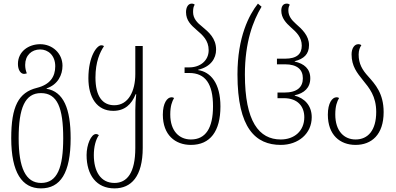

<svg xmlns="http://www.w3.org/2000/svg" viewBox="-20 -790 2185 1060"><path d="M206 250C313 250 370 166 370 -27C370 -190 331 -284 237 -300V-302C300 -323 325 -377 325 -427C325 -496 269 -546 202 -546C138 -546 79 -506 79 -437C79 -404 94 -382 113 -382C118 -382 124 -384 128 -385C122 -401 119 -414 119 -432C119 -484 154 -517 202 -517C245 -517 285 -485 285 -424C285 -366 256 -323 184 -305C82 -280 42 -202 42 -27C42 163 102 250 206 250ZM207 220C121 220 83 135 83 -27C83 -194 118 -276 206 -276C297 -276 329 -194 329 -27C329 134 297 220 207 220Z M612 250C704 250 768 185 768 26V-536H727V-381C727 -287 689 -209 611 -209C546 -209 507 -258 507 -362C507 -449 532 -502 554 -535C550 -539 545 -540 539 -540C515 -540 468 -479 468 -358C468 -252 515 -178 605 -178C668 -178 706 -213 729 -270H732C729 -241 727 -211 727 -182V27C727 165 681 220 612 220C536 220 498 157 498 66C498 22 508 -19 526 -44C521 -47 517 -50 510 -50C483 -50 458 9 458 66C458 177 513 250 612 250Z M1034 10C1141 10 1197 -66 1197 -202C1197 -332 1142 -393 1074 -403V-405C1143 -421 1173 -467 1173 -516C1173 -579 1132 -613 1096 -643C1069 -664 1046 -688 1046 -723C1046 -742 1048 -754 1055 -764C1051 -768 1046 -770 1038 -770C1019 -770 1007 -750 1007 -723C1007 -677 1035 -651 1065 -625C1099 -596 1132 -567 1132 -513C1132 -454 1084 -418 1025 -418H999V-387H1025C1113 -387 1156 -328 1156 -203C1156 -84 1116 -20 1034 -20C970 -20 920 -66 920 -158C920 -205 930 -230 941 -249C936 -252 932 -253 927 -253C903 -253 879 -221 879 -157C879 -45 947 10 1034 10Z M1530 10C1627 10 1701 -52 1701 -143C1701 -209 1659 -249 1607 -262V-264C1659 -275 1693 -305 1693 -358C1693 -410 1659 -439 1607 -450V-452C1657 -465 1686 -490 1686 -541C1686 -594 1646 -630 1614 -658C1588 -681 1572 -703 1572 -733C1572 -744 1574 -755 1580 -764C1575 -768 1571 -770 1563 -770C1541 -770 1533 -752 1533 -731C1533 -691 1559 -663 1586 -639C1617 -612 1646 -584 1646 -538C1646 -493 1620 -466 1553 -466H1509V-435H1553C1622 -435 1652 -405 1652 -358C1652 -310 1622 -279 1549 -279H1512V-248H1547C1624 -248 1660 -202 1660 -143C1660 -67 1605 -20 1530 -20C1410 -20 1332 -119 1332 -379C1332 -557 1377 -675 1424 -753L1404 -770C1355 -708 1291 -586 1291 -379C1291 -81 1392 10 1530 10Z M1943 10C2031 10 2098 -46 2098 -171C2098 -275 2051 -325 2013 -368C1980 -404 1960 -438 1960 -489C1960 -511 1967 -530 1975 -540C1971 -544 1966 -546 1958 -546C1936 -546 1921 -522 1921 -490C1921 -424 1952 -387 1983 -348C2019 -304 2057 -259 2057 -172C2057 -71 2012 -20 1943 -20C1880 -20 1831 -66 1831 -158C1831 -205 1841 -230 1852 -249C1847 -252 1843 -253 1838 -253C1814 -253 1790 -221 1790 -157C1790 -45 1857 10 1943 10Z"/></svg>

Font: Noto Serif Georgian ExtraCondensed ExtraLight
Style: Regular
Weight: 200
Width: 2
Designer: Monotype Design Team, Akaki Razmadze
Foundry: Google LLC
Version: Version 2.003